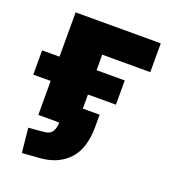

<svg xmlns="http://www.w3.org/2000/svg" viewBox="-127 -589 774 871"><g transform="rotate(20 260.0 -153.5)"><path d="M78 188 66 70 138 64Q168 62 179 44Q190 26 190 0H89V-164H5V-281H89V-495H500V-356H268V-281H404V-164H269V-96H350V-37Q350 68 299 122Q248 176 160 182Z"/></g></svg>

Font: Nunito Sans 11pt Black
Style: Regular
Weight: 900
Version: Version 3.101;gftools[0.9.27]